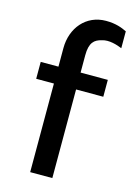

<svg xmlns="http://www.w3.org/2000/svg" viewBox="-116 -819 608 879"><g transform="rotate(15 187.5 -379.5)"><path d="M118 0H223V-420H352V-500H223V-582C223 -643 245 -660 278 -668C311 -679 352 -665 374 -656V-736C351 -747 322 -759 275 -759C180 -759 118 -683 118 -588V-500H34V-420H118Z"/></g></svg>

Font: Oakes Medium
Style: Regular
Weight: 500
Designer: Samuel Oakes
Foundry: Samuel Oakes
Version: Version 1.003;PS 001.003;hotconv 1.0.88;makeotf.lib2.5.64775